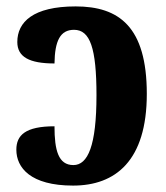

<svg xmlns="http://www.w3.org/2000/svg" viewBox="-20 -569 517 599"><path d="M208 10C340 10 438 -67 438 -276C438 -486 351 -549 216 -549C83 -549 34 -500 34 -438C34 -391 72 -371 150 -371C151 -442 168 -476 211 -476C261 -476 281 -419 281 -272C281 -114 254 -54 209 -54C162 -54 150 -100 150 -175C59 -175 31 -147 31 -102C31 -46 75 10 208 10Z"/></svg>

Font: Noto Serif Condensed ExtraBold
Style: Regular
Weight: 800
Width: 3
Designer: Monotype Design Team
Foundry: Monotype Imaging Inc.
Version: Version 2.013